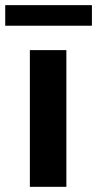

<svg xmlns="http://www.w3.org/2000/svg" viewBox="-50 -722 375 742"><path d="M206.5 -528.3V0H65.4V-528.3ZM305.2 -702.1V-622.6H-29.8V-702.1Z"/></svg>

Font: Vazirmatn RD FD
Style: Bold
Weight: 700
Designer: Saber Rastikerdar
Foundry: Saber Rastikerdar
Version: Version 33.003